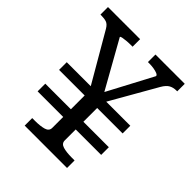

<svg xmlns="http://www.w3.org/2000/svg" viewBox="-197 -832 955 955"><g transform="rotate(45 280.0 -355.0)"><path d="M59 -371H506V-317H59ZM59 -220H506V-166H59ZM239 -371H327V-89Q327 -67 351 -60Q375 -53 412 -53H432V0H134V-53H154Q191 -53 215 -60Q239 -67 239 -89ZM311 -326H254L79 -627Q67 -647 52.5 -652Q38 -657 16 -657H10V-710H236V-657H223Q207 -657 192 -655.5Q177 -654 167 -652Q157 -650 157 -646L313 -368H280L422 -636Q422 -643 411.5 -647.5Q401 -652 385.5 -654.5Q370 -657 354 -657H344V-710H550V-657H544Q523 -657 506.5 -648Q490 -639 475 -613Z"/></g></svg>

Font: Roboto Serif 20pt SemiCondensed
Style: Regular
Weight: 400
Width: 4
Version: Version 1.008